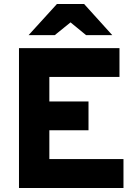

<svg xmlns="http://www.w3.org/2000/svg" viewBox="-20 -941 677 961"><path d="M411 -765 333 -829 254 -765H123L265 -921H401L542 -765ZM75 0V-700H578V-556H227V-433H423V-289H227V-145H598V0Z"/></svg>

Font: Overpass Heavy
Style: Regular
Weight: 900
Designer: Delve Withrington, Thomas Jockin
Foundry: Delve Fonts
Version: Version 3.000;DELV;Overpass